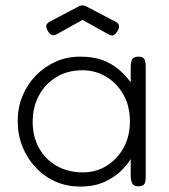

<svg xmlns="http://www.w3.org/2000/svg" viewBox="-20 -674 620 705"><path d="M488 10Q474 10 468 3Q462 -4 460 -23V-90Q449 -71 425.5 -47.5Q402 -24 364.5 -6.5Q327 11 274 11Q225 11 183.5 -7.5Q142 -26 111 -59Q80 -92 62.5 -135.5Q45 -179 45 -230Q45 -279 62.5 -321.5Q80 -364 111.5 -396.5Q143 -429 184.5 -447.5Q226 -466 274 -466Q321 -466 354.5 -454Q388 -442 413.5 -421Q439 -400 460 -372V-429Q460 -449 466.5 -457.5Q473 -466 489 -466Q499 -466 504.5 -462.5Q510 -459 512.5 -451Q515 -443 515 -429V-23Q515 -11 512.5 -3.5Q510 4 504 7Q498 10 488 10ZM285 -41Q333 -41 372 -65.5Q411 -90 434 -132Q457 -174 457 -228Q457 -285 433 -327Q409 -369 369.5 -392.5Q330 -416 283 -416Q228 -416 187 -391Q146 -366 123 -323.5Q100 -281 100 -226Q100 -173 123 -131Q146 -89 188 -65Q230 -41 285 -41ZM283 -654Q287 -654 289.5 -653.5Q292 -653 296 -651L395 -599Q412 -592 416 -583.5Q420 -575 412 -561Q404 -547 396 -544.5Q388 -542 378 -548L283 -601L188 -548Q179 -543 170.5 -545.5Q162 -548 154 -563Q147 -577 151.5 -584.5Q156 -592 171 -599L270 -651Q274 -653 276.5 -653.5Q279 -654 283 -654Z"/></svg>

Font: Fredoka Light
Style: Regular
Weight: 300
Designer: Ben Nathan
Foundry: Milena B. Brandão, Ben Nathan
Version: Version 2.001